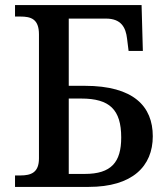

<svg xmlns="http://www.w3.org/2000/svg" viewBox="-20 -734 657 754"><path d="M39 0H328C500 0 580 -81 580 -199C580 -316 505 -397 313 -397H250V-661H396C456 -661 474 -626 479 -582L485 -534H541L536 -714H39V-669H60C101 -669 133 -660 133 -599V-112C133 -57 103 -45 60 -45H39ZM250 -51V-347H299C410 -347 456 -304 456 -194C456 -97 417 -51 313 -51Z"/></svg>

Font: Noto Serif Thai Medium
Style: Regular
Weight: 500
Designer: Monotype Design Team
Foundry: Monotype Imaging Inc.
Version: Version 1.901;PS 001.901;hotconv 1.0.88;makeotf.lib2.5.64775